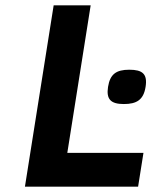

<svg xmlns="http://www.w3.org/2000/svg" viewBox="-20 -696 565 716"><path d="M73 0H495L515 -126H231L318.1 -676H180.1ZM462.1 -436C413.3 -436 390.4 -419.4 382.9 -372C375.7 -326.2 392.6 -308 441.8 -308C489.8 -308 515.3 -323.8 522.9 -372C530.6 -420.3 511.3 -436 462.1 -436Z"/></svg>

Font: Fog Sans
Style: It
Weight: 700
Foundry: Intel Corporation
Version: Version 1.00